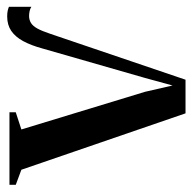

<svg xmlns="http://www.w3.org/2000/svg" viewBox="-34 -528 549 548"><g transform="rotate(-90 241.0 -254.5)"><path d="M191 0 30 -468.5 -13 -484.5V-502.5H194V-484.5L145 -468.5L252.5 -115.5L270.5 -37L292 -115.5L376 -408Q385 -441 397.2 -463.5Q409.5 -486 426.5 -497.5Q443.5 -509 467.5 -509Q477.5 -509 484 -507.5Q490.5 -506 495 -504V-440Q490 -443.5 482.8 -445Q475.5 -446.5 469 -446.5Q458 -446.5 449.2 -441.2Q440.5 -436 433.2 -423Q426 -410 418 -386L287 0Z"/></g></svg>

Font: Merriweather 144pt
Style: Regular
Weight: 400
Version: Version 2.100